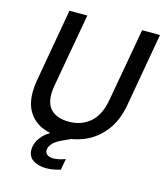

<svg xmlns="http://www.w3.org/2000/svg" viewBox="-130 -797 941 1100"><g transform="rotate(15 340.5 -247.0)"><path d="M285 12Q220 12 169.5 -10.5Q119 -33 90 -79Q61 -125 61 -196Q61 -227 67 -263L144 -700H250L172 -263Q167 -234 167 -213Q167 -147 203.5 -116Q240 -85 304 -85Q377 -85 428.5 -128Q480 -171 497 -263L575 -700H681L604 -263Q587 -169 540 -108Q493 -47 426.5 -17.5Q360 12 285 12ZM248 206Q215 206 188.5 195.5Q162 185 150.5 166.5Q139 148 139 128Q139 118 141 106Q147 68 181 34Q215 0 292 -31L345 -53L362 -1L303 26Q263 44 246 61Q229 78 225 96Q224 101 224 105Q224 120 236 130.5Q248 141 273 141Q304 141 344 126L332 192Q313 198 291.5 202Q270 206 248 206Z"/></g></svg>

Font: Ultramarine Medium
Style: Italic
Weight: 500
Italic angle: -10°
Designer: Colophon Foundry, Jonny Pinhorn
Foundry: Colophon Foundry
Version: Version 1.200; ttfautohint (v1.8.3)